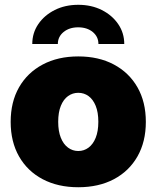

<svg xmlns="http://www.w3.org/2000/svg" viewBox="-20 -768 651 799"><path d="M305.7 11.2Q221.2 11.2 157.7 -22.2Q94.2 -55.7 59.3 -116.9Q24.4 -178.2 24.4 -260.7Q24.4 -343.8 59.3 -404.8Q94.2 -465.8 157.7 -499.5Q221.2 -533.2 305.7 -533.2Q390.6 -533.2 453.9 -499.5Q517.1 -465.8 552 -404.8Q586.9 -343.8 586.9 -260.7Q586.9 -178.2 552 -116.9Q517.1 -55.7 453.9 -22.2Q390.6 11.2 305.7 11.2ZM305.7 -139.6Q329.6 -139.6 348.4 -153.6Q367.2 -167.5 378.2 -194.6Q389.2 -221.7 389.2 -261.2Q389.2 -300.8 378.2 -327.6Q367.2 -354.5 348.4 -368.2Q329.6 -381.8 305.7 -381.8Q282.2 -381.8 263.2 -368.2Q244.1 -354.5 233.2 -327.6Q222.2 -300.8 222.2 -261.2Q222.2 -221.7 233.2 -194.6Q244.1 -167.5 263.2 -153.6Q282.2 -139.6 305.7 -139.6ZM305.7 -748Q360.4 -748 403.6 -726.3Q446.8 -704.6 471.9 -667.7Q497.1 -630.9 497.1 -585H389.6Q389.6 -615.2 366 -634.8Q342.3 -654.3 305.2 -654.3Q268.6 -654.3 244.6 -634.8Q220.7 -615.2 220.7 -585H114.3Q114.3 -630.9 139.4 -667.7Q164.6 -704.6 207.8 -726.3Q251 -748 305.7 -748Z"/></svg>

Font: Inter 28pt Black
Style: Regular
Weight: 900
Designer: Rasmus Andersson
Foundry: rsms
Version: Version 4.001;git-66647c0bb